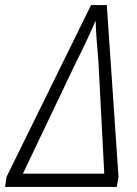

<svg xmlns="http://www.w3.org/2000/svg" viewBox="-60 -735 538 755"><path d="M399 0 406 -39 360 -715H298L-34 -40L-40 0ZM239 -490Q262 -535 281.5 -577Q301 -619 316 -654Q317 -619 320 -578.5Q323 -538 327 -495L350 -52H30Z"/></svg>

Font: Noto Sans UI SemiCondensed Light
Style: Italic
Weight: 300
Width: 4
Designer: Monotype Design Team
Foundry: Monotype Imaging Inc.
Version: 1.001